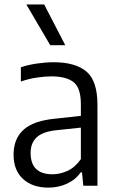

<svg xmlns="http://www.w3.org/2000/svg" viewBox="-20 -828 520 856"><path d="M195.5 8.5Q125 8.5 82.8 -30Q40.5 -68.5 40.5 -138.5Q40.5 -209.5 85.2 -249.8Q130 -290 227 -299L340.5 -311.5V-363.5Q340.5 -436.5 307.8 -462Q275 -487.5 209.5 -487.5Q180.5 -487.5 144.5 -482.2Q108.5 -477 73 -464.5V-528Q105 -539 144.8 -544.8Q184.5 -550.5 219.5 -550.5Q316 -550.5 365.2 -509.2Q414.5 -468 414.5 -360V0H351.5L345.5 -60H340.5Q316 -26 278 -8.8Q240 8.5 195.5 8.5ZM116.5 -146Q116.5 -51 214.5 -51Q247 -51 280.5 -66Q314 -81 340.5 -118.5V-259L232 -247.5Q171.5 -241.5 144 -216.2Q116.5 -191 116.5 -146ZM204 -626.5 97.5 -808H177L271 -626.5Z"/></svg>

Font: Encode Sans Semi Condensed
Style: Regular
Weight: 400
Width: 4
Designer: Multiple Designers
Foundry: Impallari Type
Version: Version 3.000; ttfautohint (v1.8.3) -l 8 -r 50 -G 200 -x 14 